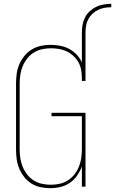

<svg xmlns="http://www.w3.org/2000/svg" viewBox="-20 -978 603 1006"><path d="M409 -807Q409 -828 412.5 -848Q416 -868 425.5 -886.5Q435 -905 450 -919Q465 -933 483.5 -942Q502 -951 522.5 -954.5Q543 -958 563 -958V-940Q545 -940 527.5 -937Q510 -934 493.5 -926Q477 -918 464 -905.5Q451 -893 442.5 -877Q434 -861 431 -843Q428 -825 428 -807ZM243 8Q217 8 191.5 2.5Q166 -3 144.5 -16.5Q123 -30 107 -50.5Q91 -71 81 -94.5Q71 -118 67.5 -143.5Q64 -169 64 -195V-540Q64 -566 67.5 -591.5Q71 -617 81 -640.5Q91 -664 107.5 -684.5Q124 -705 146 -718.5Q168 -732 193 -737.5Q218 -743 244 -743Q269 -743 294 -738.5Q319 -734 341 -722.5Q363 -711 381 -692.5Q399 -674 409 -651V-807H428V-554H409V-570Q409 -591 405 -612.5Q401 -634 390.5 -652.5Q380 -671 364 -685.5Q348 -700 329 -709Q310 -718 289 -721.5Q268 -725 246 -725Q223 -725 200 -720Q177 -715 157 -702.5Q137 -690 122.5 -671.5Q108 -653 99 -631.5Q90 -610 86.5 -586.5Q83 -563 83 -540V-195Q83 -172 86.5 -148.5Q90 -125 99 -103.5Q108 -82 122.5 -63.5Q137 -45 157 -32.5Q177 -20 200 -15Q223 -10 246 -10Q269 -10 292 -15Q315 -20 335 -32.5Q355 -45 369.5 -63.5Q384 -82 393 -103.5Q402 -125 405.5 -148.5Q409 -172 409 -195V-369H250V-387H428V0H409V-106Q400 -81 384 -58Q368 -35 346 -20Q324 -5 297 1.5Q270 8 243 8Z"/></svg>

Font: Iosevka Thin
Style: Regular
Weight: 100
Monospace: yes
Designer: Belleve Invis
Foundry: Belleve Invis
Version: Version 32.5.0; ttfautohint (v1.8.4)